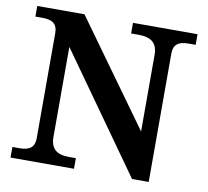

<svg xmlns="http://www.w3.org/2000/svg" viewBox="-78 -786 946 873"><g transform="rotate(10 395.0 -350.0)"><path d="M201 -127V-542L586 0H663V-593C663 -633 684 -651 732 -651H765V-700H467V-651H500C562 -651 589 -627 589 -573V-220L243 -700H25V-651H58C106 -651 127 -633 127 -593V-107C127 -67 106 -49 58 -49H25V0H318V-49H285C228 -49 201 -73 201 -127Z"/></g></svg>

Font: LT Superior Serif Semibold
Style: Regular
Weight: 600
Designer: Daniel Lyons
Foundry: LyonsType
Version: Version 2.120;FEAKit 1.0